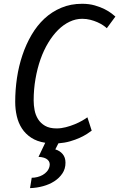

<svg xmlns="http://www.w3.org/2000/svg" viewBox="-20 -741 624 1005"><path d="M59.6 -208Q59.6 -270.5 68.8 -332.8Q78.1 -395 97.2 -451.9Q116.2 -508.8 145 -558.1Q173.8 -607.4 212.6 -643.6Q251.5 -679.7 300.8 -700.4Q350.1 -721.2 409.7 -721.2Q446.8 -721.2 476.3 -712.6Q505.9 -704.1 527.8 -692.9Q549.8 -681.6 564 -670.7Q578.1 -659.7 584 -654.3L539.1 -593.3Q532.2 -600.1 519.5 -608.6Q506.8 -617.2 489.7 -624.8Q472.7 -632.3 452.4 -637.5Q432.1 -642.6 410.2 -642.6Q376.5 -642.6 344.5 -627.4Q312.5 -612.3 284.4 -584.5Q256.3 -556.6 232.7 -517.6Q209 -478.5 192.1 -430.9Q175.3 -383.3 165.8 -328.4Q156.2 -273.4 156.2 -214.4Q156.2 -189.9 161.1 -164.3Q166 -138.7 179.2 -117.4Q192.4 -96.2 215.8 -82.5Q239.3 -68.8 276.4 -68.8Q300.3 -68.8 324.7 -75.2Q349.1 -81.5 371.1 -90.6Q393.1 -99.6 410.4 -109.6Q427.7 -119.6 437.5 -127L460 -57.1Q451.2 -50.3 435.3 -40Q419.4 -29.8 397 -19.5Q374.5 -9.3 346.4 -1.2Q318.4 6.8 285.6 9.3L269.5 41Q293 47.9 307.9 65.4Q322.8 83 322.8 110.8Q322.8 142.6 306.6 166.7Q290.5 190.9 264.4 207.8Q238.3 224.6 205.1 233.6Q171.9 242.7 137.2 243.7L146 189.5Q160.6 189.5 175.5 185.8Q190.4 182.1 203.4 174.8Q216.3 167.5 225.6 156.7Q234.9 146 238.8 131.8Q244.6 109.4 229.7 95.5Q214.8 81.5 181.6 80.1L216.8 6.3Q173.3 -0.5 143.3 -20.3Q113.3 -40 94.7 -68.6Q76.2 -97.2 67.9 -133.1Q59.6 -168.9 59.6 -208Z"/></svg>

Font: Ufes Sans
Style: Italic
Weight: 400
Designer: Ricardo Esteves & Filipe Motta
Foundry: ProDesignUfes - Ricardo Esteves, Filipe Motta
Version: Version 2.0